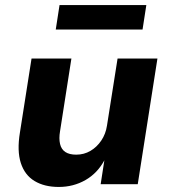

<svg xmlns="http://www.w3.org/2000/svg" viewBox="-20 -730 673 761"><path d="M213 11Q156 11 117 -12.5Q78 -36 62.5 -84Q47 -132 59 -205L105 -498H263L218 -210Q213 -181 218 -159.5Q223 -138 239 -127.5Q255 -117 282 -117Q313 -117 338.5 -132Q364 -147 381.5 -173Q399 -199 404 -232L446 -498H604L526 0H379L394 -97H395Q367 -44 319 -16.5Q271 11 213 11ZM201 -613 216 -710H560L545 -613Z"/></svg>

Font: Nunito Sans 9pt ExtraBold
Style: Italic
Weight: 800
Italic angle: -9°
Version: Version 3.101;gftools[0.9.27]